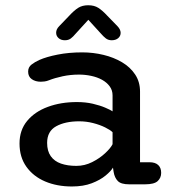

<svg xmlns="http://www.w3.org/2000/svg" viewBox="-20 -682 659 713"><path d="M459.5 2.5Q429.5 2.5 417.5 -9.8Q405.5 -22 402 -43.5L399.5 -59.5Q392 -46.5 372 -30Q352 -13.5 320.8 -1.5Q289.5 10.5 247 10.5Q191.5 10.5 147.5 -8.2Q103.5 -27 78 -62.8Q52.5 -98.5 52.5 -149Q52.5 -199 81 -233.2Q109.5 -267.5 157.8 -285.2Q206 -303 265.5 -303Q297.5 -303 324.5 -296.8Q351.5 -290.5 370.8 -282.2Q390 -274 398 -268.5V-328Q398 -347 387.2 -361.5Q376.5 -376 358.8 -385.8Q341 -395.5 318.8 -400.2Q296.5 -405 273.5 -405Q242 -405 212.8 -398.8Q183.5 -392.5 162 -384Q153.5 -380.5 145.5 -379.5Q137.5 -378.5 131.5 -378.5Q111.5 -378.5 98 -388Q84.5 -397.5 84.5 -416Q84.5 -432.5 97 -442.2Q109.5 -452 126.5 -459.5Q152.5 -471 194 -479.2Q235.5 -487.5 285.5 -487.5Q326 -487.5 364.2 -478.2Q402.5 -469 433.2 -450.8Q464 -432.5 482 -405.2Q500 -378 500 -342V-79.5H535Q556.5 -79.5 567.5 -69.2Q578.5 -59 578.5 -40Q578.5 -21.5 565.5 -9.5Q552.5 2.5 518.5 2.5ZM398 -191Q389.5 -199.5 370.2 -209Q351 -218.5 325.8 -225Q300.5 -231.5 274 -231.5Q222 -231.5 188.5 -213Q155 -194.5 155 -151.5Q155 -121 168.5 -102Q182 -83 206.5 -74.5Q231 -66 263.5 -66Q294.5 -66 322.2 -80Q350 -94 370.2 -112.8Q390.5 -131.5 398 -146.5ZM416 -585Q428 -572.5 428 -560Q428 -548 418.8 -540.2Q409.5 -532.5 395 -532.5Q382 -532.5 373 -539.5Q364 -546.5 355 -557L308 -608.5L261 -557Q251.5 -545.5 242.8 -539Q234 -532.5 221 -532.5Q206.5 -532.5 197.5 -540.5Q188.5 -548.5 188.5 -560.5Q188.5 -573.5 200 -585L237.5 -624Q255 -643 270.2 -652.8Q285.5 -662.5 307.5 -662.5Q330 -662.5 345.2 -652.8Q360.5 -643 378 -624Z"/></svg>

Font: Sono ExtraLight Monospace Medium
Style: Regular
Weight: 500
Version: Version 2.112